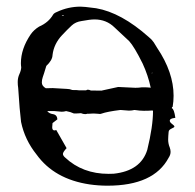

<svg xmlns="http://www.w3.org/2000/svg" viewBox="-20 -554 596 587"><path d="M124.5 -214.4Q129.9 -207 141.6 -205.1Q154.8 -203.1 155.3 -189L140.6 -177.7L139.6 -165Q139.6 -155.3 146.5 -155.3Q148.9 -155.3 151.9 -156.7L183.6 -101.1Q172.4 -88.9 172.4 -83.5Q172.4 -78.1 179.2 -72.3Q232.4 -22.5 312 -22.5L327.6 -22.9Q410.2 -31.7 430.2 -95.7Q447.8 -167.5 447.8 -214.8L446.3 -216.3Q435.1 -215.3 419.9 -215.3Q407.2 -215.3 391.1 -217.8Q383.3 -215.8 374 -215.8L348.1 -217.8Q308.1 -212.9 290 -206.5Q288.6 -205.6 284.7 -205.6L280.3 -206.1Q272.9 -207 266.1 -207L248.5 -206.1Q248 -206.1 247.6 -206.5Q244.1 -205.1 240.2 -205.1Q234.4 -205.1 227.5 -208Q218.3 -207 206.1 -207Q195.8 -211.9 182.1 -214.4Q175.8 -212.4 168.5 -212.4L146.5 -214.4ZM443.8 -329.6 446.8 -331.1 444.3 -331.5ZM170.4 -505.4 175.8 -505.9 174.3 -507.3 168.9 -506.8Q169.4 -506.3 169.7 -505.9Q169.9 -505.4 170.4 -505.4ZM440.9 -285.6Q432.6 -324.2 416 -359.9Q390.6 -411.1 375 -428.2Q366.7 -436.5 330.1 -470.2Q305.2 -494.6 269 -494.6Q255.4 -494.6 229.5 -489.7Q211.4 -487.3 199.2 -476.1Q184.6 -462.4 171.4 -448.2Q171.4 -447.3 170.4 -447.3Q144.5 -419.9 140.6 -385.7Q140.1 -369.6 121.6 -352.5Q113.3 -324.7 110.8 -318.4Q107.9 -310.1 107.9 -301.8Q107.9 -291 120.1 -284.2L141.1 -284.7L184.6 -282.2Q192.9 -282.2 201.2 -278.8Q216.8 -278.8 222.2 -277.8H243.2Q246.1 -279.8 248.5 -279.8Q252.4 -279.8 257.8 -277.3L290 -276.9L341.3 -288.1L394 -285.6Q404.3 -285.6 414.1 -287.1Q433.1 -287.1 439 -286.1ZM308.6 13.7Q281.2 13.7 253.9 9.8Q146 -6.3 91.8 -81.5Q55.7 -126.5 44.4 -181.2Q40 -215.8 35.6 -285.2Q34.2 -293.9 34.2 -303.2Q34.2 -316.4 39.3 -327.4Q44.4 -338.4 44.9 -348.1Q43.9 -354.5 43.9 -360.8Q43.9 -404.8 73.7 -448.7Q83.5 -462.9 99.6 -472.7Q127.9 -484.9 142.1 -508.8Q144.5 -513.7 154.3 -517.6Q188.5 -533.7 226.1 -533.7Q237.3 -533.7 265.6 -529.8L273.9 -528.8Q350.6 -515.6 434.6 -440.9Q444.3 -433.1 450 -424.6Q455.6 -416 460.4 -407.7Q510.7 -333 510.7 -261.2Q510.7 -244.1 507.8 -227.1Q505.4 -227.1 505.4 -224.1V-223.1Q512.2 -221.2 516.1 -193.8Q505.4 -192.4 502.2 -190.2Q499 -188 499 -185.1Q499 -180.2 506.1 -175Q513.2 -169.9 513.2 -167Q513.2 -164.6 504.6 -160.9Q496.1 -157.2 495.6 -151.1Q495.1 -145 494.6 -139.2Q494.1 -133.3 494.1 -127.4Q494.1 -114.7 499 -103Q501.5 -96.2 501.5 -89.8Q501.5 -80.6 495.6 -71.8Q450.2 13.7 308.6 13.7Z"/></svg>

Font: Kurland
Style: Regular
Weight: 400
Designer: GGBot
Version: 0.22